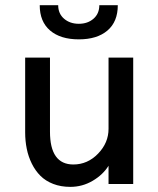

<svg xmlns="http://www.w3.org/2000/svg" viewBox="-20 -710 611 741"><path d="M284.2 -558.1Q213.4 -558.1 173.3 -592.3Q133.3 -626.5 133.3 -689.9H204.6Q204.6 -657.2 227.3 -637.7Q250 -618.2 284.2 -618.2Q318.4 -618.2 340.8 -637.7Q363.3 -657.2 363.3 -689.9H434.6Q434.6 -626 394.5 -592Q354.5 -558.1 284.2 -558.1ZM251.5 11.2Q214.8 11.2 185.3 -0.2Q155.8 -11.7 136 -31.5Q116.2 -51.3 102.8 -78.4Q89.4 -105.5 83.3 -135.7Q77.1 -166 77.1 -199.2V-487.8H172.9V-201.7Q172.9 -75.2 263.2 -75.2Q317.9 -75.2 358.4 -116.9Q398.9 -158.7 398.9 -212.9V-487.8H494.1V0H398.9V-70.3Q377.4 -35.6 337.6 -12.2Q297.9 11.2 251.5 11.2Z"/></svg>

Font: HK Grotesk Medium
Style: Regular
Weight: 500
Designer: Alfredo Marco Pradil and Stefan Peev
Foundry: Hanken Design Co.
Version: Version 1.045;PS 001.045;hotconv 1.0.88;makeotf.lib2.5.64775